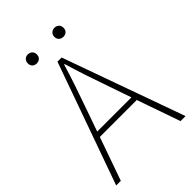

<svg xmlns="http://www.w3.org/2000/svg" viewBox="-253 -976 1080 1080"><g transform="rotate(-45 287.0 -436.5)"><path d="M180 -801C201 -801 217 -814 217 -837C217 -859 201 -873 180 -873C161 -873 145 -859 145 -837C145 -814 161 -801 180 -801ZM393 -801C413 -801 429 -814 429 -837C429 -859 413 -873 393 -873C373 -873 356 -859 356 -837C356 -814 373 -801 393 -801ZM11 0H48L139 -258H433L523 0H563L303 -726H270ZM150 -290 201 -435C232 -523 258 -597 285 -688H289C316 -597 341 -523 372 -435L422 -290Z"/></g></svg>

Font: Noto Sans JP Thin
Style: Regular
Weight: 100
Designer: Ryoko NISHIZUKA 西塚涼子 (kana, bopomofo & ideographs); Paul D. Hunt (Latin, Greek & Cyrillic); Sandoll Communications 산돌커뮤니
Foundry: Adobe
Version: Version 2.004;hotconv 1.0.118;makeotfexe 2.5.65603